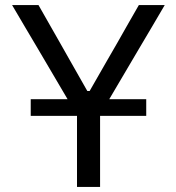

<svg xmlns="http://www.w3.org/2000/svg" viewBox="-20 -733 692 753"><path d="M282 0V-278.5H100.5V-344H245L128.5 -542Q103.5 -584 80.5 -623Q57.5 -662 27.5 -713H131Q158.5 -665 178 -630.5Q197.5 -596 215 -565.5Q232.5 -534.5 253.5 -497.5L322.5 -376H331.5L398.5 -493Q421 -532 439.5 -564Q457.5 -596 477.5 -631Q497.5 -666 524.5 -713H626Q600.5 -669.5 575.2 -626.5Q550 -583.5 525.5 -542.5L408.5 -344H553.5V-278.5H372.5V0Z"/></svg>

Font: Heraclito
Style: Regular
Weight: 400
Designer: Kostas Bartsokas (font) & Cristiano Sobral (main changes)
Foundry: Kostas Bartsokas (font) & Cristiano Sobral (main changes)
Version: Version 1.00;July 8, 2020;FontCreator 13.0.0.2655 64-bit